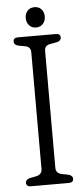

<svg xmlns="http://www.w3.org/2000/svg" viewBox="-57 -866 395 899"><g transform="rotate(-5 140.0 -417.0)"><path d="M172.5 -76Q172.5 -50.5 200 -44.5L231 -38.5Q251 -33 251 -18Q251 0 229 0H51.5Q29.5 0 29.5 -18Q29.5 -33.5 49 -38.5L79.5 -44.5Q107.5 -50.5 107.5 -76V-625Q107.5 -649.5 83.5 -655L49 -661.5Q29.5 -666.5 29.5 -682Q29.5 -700 51.5 -700H229Q251 -700 251 -682Q251 -666.5 231 -661.5L196 -655Q172.5 -650 172.5 -625ZM140.5 -738.5Q120 -738.5 107.8 -752.2Q95.5 -766 95.5 -786.5Q95.5 -807.5 107.8 -820.8Q120 -834 140.5 -834Q160.5 -834 172.8 -820.8Q185 -807.5 185 -786.5Q185 -766 172.8 -752.2Q160.5 -738.5 140.5 -738.5Z"/></g></svg>

Font: Fraunces 144pt S100 Light
Style: Regular
Weight: 300
Version: Version 1.000; ttfautohint (v1.8.3)